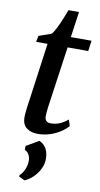

<svg xmlns="http://www.w3.org/2000/svg" viewBox="-103 -724 544 1041"><g transform="rotate(10 169.0 -204.0)"><path d="M173.5 -177.5Q170.5 -157 168.5 -142Q166.5 -127 165.5 -114.8Q164.5 -102.5 164.5 -90.5Q164.5 -74.5 173 -66.2Q181.5 -58 197 -58Q226.5 -58 250.2 -69.2Q274 -80.5 291 -95.5L302 -61.5Q287.5 -44 262.8 -27.5Q238 -11 206 -0.2Q174 10.5 137 10.5Q99.5 10.5 75.2 -8.5Q51 -27.5 52 -70Q52 -76 52.5 -84.5Q53 -93 54.5 -105.2Q56 -117.5 58.2 -133.5Q60.5 -149.5 63.5 -170.5L106 -479.5H43L50 -513.5L118.5 -537.5Q129.5 -549.5 142.2 -575Q155 -600.5 166.5 -629Q178 -657.5 186 -679H244L224 -537.5H338L330 -479.5H216.5ZM111 271 79.5 256 80 247.5Q96 234 106 210.2Q116 186.5 116 162Q115.5 143 107.5 128.5Q99.5 114 84.5 108V86.5L154 46Q179.5 57 192.2 79.8Q205 102.5 205.5 133Q206.5 163.5 192.5 191.8Q178.5 220 156.5 241Q134.5 262 111 271Z"/></g></svg>

Font: Merriweather 60pt Medium
Style: Italic
Weight: 500
Italic angle: -7.8°
Version: Version 2.101